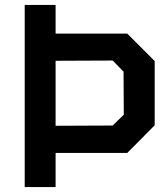

<svg xmlns="http://www.w3.org/2000/svg" viewBox="-20 -755 666 777"><path d="M80 2V-735H205V-619H495L606 -508V-248L495 -136H205V2ZM205 -246 436 -247 481 -291 480 -465 436 -510 205 -509Z"/></svg>

Font: Tomorrow Medium
Style: Regular
Weight: 500
Designer: Tony de Marco, Monica Rizzolli
Foundry: Just in Type
Version: Version 2.002